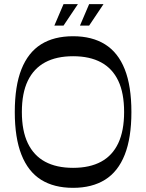

<svg xmlns="http://www.w3.org/2000/svg" viewBox="-20 -888 702 922"><path d="M331 14Q239 14 177 -25Q115 -64 83 -145Q51 -226 51 -350Q51 -475 83 -555.5Q115 -636 177 -675Q239 -714 331 -714Q422 -714 484.5 -675Q547 -636 579 -555.5Q611 -475 611 -350Q611 -226 579 -145Q547 -64 484.5 -25Q422 14 331 14ZM331 -82Q411 -82 465.5 -111.5Q520 -141 548 -200.5Q576 -260 576 -350Q576 -441 548 -500Q520 -559 465.5 -588.5Q411 -618 331 -618Q251 -618 196.5 -588.5Q142 -559 113.5 -500Q85 -441 85 -350Q85 -260 113.5 -200.5Q142 -141 196.5 -111.5Q251 -82 331 -82ZM285 -765H241L285 -868H354ZM408 -765H364L408 -868H477Z"/></svg>

Font: Ojuju Medium
Style: Regular
Weight: 500
Designer: Chisaokwu Joboson, Mirko Velimirovic
Foundry: Udi Foundry
Version: Version 1.000